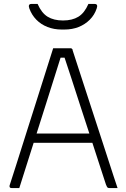

<svg xmlns="http://www.w3.org/2000/svg" viewBox="-20 -955 640 975"><path d="M135 -277H406Q414 -277 422 -277Q430 -277 437 -277L459 -287L470 -230H146Q143 -230 140.5 -231.5Q138 -233 136.5 -235.5Q135 -238 135 -241ZM78 0Q69 0 59.5 0Q50 0 40 0Q34 0 31.5 -2Q29 -4 28.5 -7.5Q28 -11 29 -14Q45 -64 61 -113.5Q77 -163 92.5 -213Q108 -263 124 -312.5Q140 -362 155.5 -411.5Q171 -461 187 -511Q203 -561 218.5 -610.5Q234 -660 250 -710Q272 -710 297 -710Q322 -710 338 -710Q342 -710 344 -708.5Q346 -707 347.5 -705Q349 -703 349 -699Q375 -619 401 -539Q427 -459 453 -379.5Q479 -300 505 -220Q531 -140 557 -60Q562 -45 567 -30Q572 -15 577 0Q566 0 555.5 0Q545 0 537 0Q531 0 528 -1.5Q525 -3 523 -7Q521 -11 518 -18Q503 -63 482 -128.5Q461 -194 436.5 -268.5Q412 -343 387.5 -418.5Q363 -494 341.5 -560.5Q320 -627 304 -674L320 -662H275L291 -673Q276 -626 257 -565Q238 -504 215.5 -433.5Q193 -363 169.5 -288.5Q146 -214 122.5 -140.5Q99 -67 78 0ZM429 -935Q437 -935 444.5 -935Q452 -935 460 -935Q470 -935 472.5 -929Q475 -923 471 -912Q460 -879 436 -855Q412 -831 379.5 -818Q347 -805 307 -805H293Q254 -805 221 -818Q188 -831 164.5 -855Q141 -879 129 -912Q125 -923 127.5 -929Q130 -935 140 -935Q148 -935 155.5 -935Q163 -935 171 -935Q191 -889 222 -870Q253 -851 300 -851Q347 -851 378 -870Q409 -889 429 -935Z"/></svg>

Font: Recursive Monospace Light
Style: Regular
Weight: 300
Version: Version 1.047